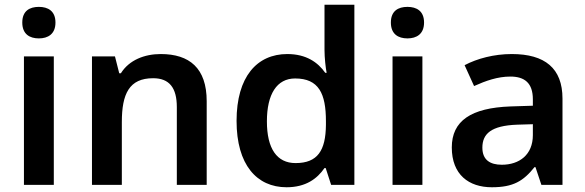

<svg xmlns="http://www.w3.org/2000/svg" viewBox="-20 -780 2470 810"><path d="M144 -751C105 -751 74 -734 74 -685C74 -636 105 -618 144 -618C182 -618 214 -636 214 -685C214 -734 182 -751 144 -751ZM207 -542H81V0H207Z M658 -552C590 -552 525 -527 490 -471H483L465 -542H368V0H494V-265C494 -384 525 -450 626 -450C695 -450 726 -409 726 -328V0H852V-353C852 -493 779 -552 658 -552Z M1189 10C1270 10 1318 -26 1349 -71H1354L1377 0H1475V-760H1349V-570C1349 -536 1354 -492 1358 -473H1352C1321 -517 1272 -552 1192 -552C1064 -552 978 -456 978 -270C978 -85 1063 10 1189 10ZM1227 -92C1148 -92 1106 -153 1106 -268C1106 -383 1148 -449 1225 -449C1325 -449 1355 -385 1355 -269V-253C1354 -145 1320 -92 1227 -92Z M1699 -751C1660 -751 1629 -734 1629 -685C1629 -636 1660 -618 1699 -618C1737 -618 1769 -636 1769 -685C1769 -734 1737 -751 1699 -751ZM1762 -542H1636V0H1762Z M2139 -552C2064 -552 1993 -533 1940 -505L1980 -417C2029 -439 2079 -457 2133 -457C2193 -457 2228 -430 2228 -361V-334L2134 -331C1967 -325 1886 -270 1886 -158C1886 -43 1958 10 2055 10C2145 10 2188 -16 2235 -75H2239L2264 0H2353V-364C2353 -492 2279 -552 2139 -552ZM2162 -254 2228 -256V-210C2228 -127 2171 -85 2097 -85C2048 -85 2015 -105 2015 -157C2015 -215 2051 -250 2162 -254Z"/></svg>

Font: Noto Sans Bamum SemiBold
Style: Regular
Weight: 600
Designer: Monotype Design Team
Foundry: Monotype Imaging Inc.
Version: Version 2.002